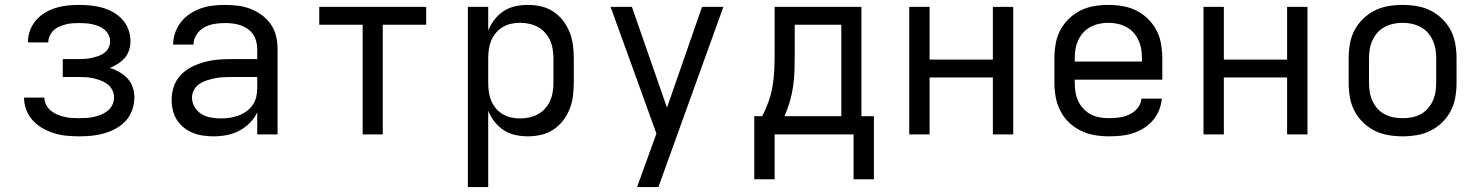

<svg xmlns="http://www.w3.org/2000/svg" viewBox="-20 -548 6040 783"><path d="M303 8Q277 8 251.5 5.5Q226 3 201.5 -4.5Q177 -12 154.5 -24.5Q132 -37 114.5 -56Q97 -75 87.5 -99.5Q78 -124 78 -149V-150H161Q161 -135 168 -121Q175 -107 187 -97Q199 -87 213 -81Q227 -75 242 -71.5Q257 -68 272 -67Q287 -66 303 -66Q318 -66 333.5 -67Q349 -68 364 -71.5Q379 -75 393.5 -81Q408 -87 420 -97Q432 -107 438.5 -121Q445 -135 445 -151Q445 -166 438 -180.5Q431 -195 418.5 -204.5Q406 -214 391.5 -219.5Q377 -225 362 -228.5Q347 -232 331.5 -233Q316 -234 300 -234H236V-307H300Q314 -307 327.5 -308Q341 -309 354.5 -312Q368 -315 381 -319.5Q394 -324 405.5 -332.5Q417 -341 423 -353.5Q429 -366 429 -380Q429 -393 423 -405.5Q417 -418 406.5 -427Q396 -436 383 -441Q370 -446 357 -449Q344 -452 330 -453Q316 -454 303 -454Q289 -454 275 -453Q261 -452 248 -448.5Q235 -445 222 -439.5Q209 -434 199 -424.5Q189 -415 183 -402Q177 -389 177 -376V-375H94V-377Q94 -401 102.5 -424Q111 -447 127 -465.5Q143 -484 164 -496.5Q185 -509 208 -516Q231 -523 255 -525.5Q279 -528 303 -528Q327 -528 351 -525.5Q375 -523 398 -516.5Q421 -510 442 -498Q463 -486 479 -468.5Q495 -451 503.5 -428Q512 -405 512 -381Q512 -362 506.5 -344Q501 -326 489 -312Q477 -298 461 -288Q445 -278 428 -271Q448 -265 467 -254Q486 -243 500.5 -227.5Q515 -212 521.5 -191.5Q528 -171 528 -150Q528 -124 519 -99Q510 -74 492.5 -55Q475 -36 452 -23.5Q429 -11 404.5 -4Q380 3 354 5.5Q328 8 303 8Z M851 8Q830 8 808.5 5Q787 2 767 -6Q747 -14 730 -27.5Q713 -41 701.5 -59Q690 -77 685 -98Q680 -119 680 -141Q680 -169 689 -195.5Q698 -222 717 -242Q736 -262 760.5 -274.5Q785 -287 812 -294.5Q839 -302 866.5 -304.5Q894 -307 921 -307H1029V-347Q1029 -363 1025 -379Q1021 -395 1012 -408Q1003 -421 989.5 -430.5Q976 -440 961 -445Q946 -450 930 -452Q914 -454 898 -454Q876 -454 854.5 -450.5Q833 -447 813.5 -436.5Q794 -426 781.5 -407Q769 -388 769 -366H686Q686 -391 694.5 -415Q703 -439 718.5 -458.5Q734 -478 755 -492Q776 -506 799.5 -514Q823 -522 848 -525Q873 -528 898 -528Q925 -528 951.5 -524.5Q978 -521 1002.5 -511.5Q1027 -502 1048.5 -486Q1070 -470 1085 -448Q1100 -426 1106 -400Q1112 -374 1112 -347V0H1029V-90Q1018 -66 998.5 -46.5Q979 -27 955 -14.5Q931 -2 904.5 3Q878 8 851 8ZM882 -65Q900 -65 918 -68Q936 -71 953 -77Q970 -83 985 -94Q1000 -105 1010.5 -120Q1021 -135 1025 -153Q1029 -171 1029 -189V-234H921Q905 -234 888 -233Q871 -232 855 -228.5Q839 -225 823 -220Q807 -215 793 -205.5Q779 -196 771 -181Q763 -166 763 -150Q763 -129 774 -111Q785 -93 802.5 -82.5Q820 -72 840.5 -68.5Q861 -65 882 -65Z M1459 0V-447H1282V-520H1718V-447H1541V0Z M1888 215V-520H1971V-424Q1981 -448 1997 -468.5Q2013 -489 2034.5 -503Q2056 -517 2081.5 -522.5Q2107 -528 2132 -528Q2160 -528 2186.5 -522Q2213 -516 2236 -501Q2259 -486 2276 -464Q2293 -442 2303 -416.5Q2313 -391 2316.5 -364Q2320 -337 2320 -310V-210Q2320 -183 2316.5 -156Q2313 -129 2303 -103.5Q2293 -78 2276 -56Q2259 -34 2236 -19Q2213 -4 2186.5 2Q2160 8 2132 8Q2107 8 2081.5 2.5Q2056 -3 2034.5 -17Q2013 -31 1997 -51.5Q1981 -72 1971 -96V215ZM2101 -65Q2120 -65 2138.5 -69Q2157 -73 2173.5 -82Q2190 -91 2203 -105.5Q2216 -120 2223.5 -137Q2231 -154 2234 -172.5Q2237 -191 2237 -210V-310Q2237 -329 2234 -347.5Q2231 -366 2223.5 -383Q2216 -400 2203 -414.5Q2190 -429 2173.5 -438Q2157 -447 2138.5 -451Q2120 -455 2101 -455Q2082 -455 2064 -451Q2046 -447 2030 -437.5Q2014 -428 2002 -413.5Q1990 -399 1983 -382Q1976 -365 1973.5 -346.5Q1971 -328 1971 -310V-210Q1971 -192 1973.5 -173.5Q1976 -155 1983 -138Q1990 -121 2002 -106.5Q2014 -92 2030 -82.5Q2046 -73 2064 -69Q2082 -65 2101 -65Z M2578 215Q2591 180 2603.5 144.5Q2616 109 2629 74L2657 -3L2558 -277L2470 -520H2557L2700 -109L2843 -520H2930L2665 215Z M3056 183V-74H3088Q3103 -102 3114 -133Q3125 -164 3130.5 -196Q3136 -228 3137.5 -260.5Q3139 -293 3139 -325V-520H3493V-74H3544V183H3461V0H3139V183ZM3179 -74H3411V-447H3221V-325Q3221 -293 3220 -260.5Q3219 -228 3214.5 -196.5Q3210 -165 3201 -134Q3192 -103 3179 -74Z M3688 0V-520H3771V-305H4029V-520H4112V0H4029V-232H3771V0Z M4502 8Q4473 8 4443.5 3Q4414 -2 4387.5 -15Q4361 -28 4339.5 -48.5Q4318 -69 4304.5 -95.5Q4291 -122 4285.5 -151Q4280 -180 4280 -210V-310Q4280 -339 4285 -368.5Q4290 -398 4303.5 -424Q4317 -450 4338.5 -471Q4360 -492 4386 -505Q4412 -518 4441.5 -523Q4471 -528 4500 -528Q4529 -528 4558.5 -523Q4588 -518 4614 -505Q4640 -492 4661.5 -471Q4683 -450 4696.5 -424Q4710 -398 4715 -368.5Q4720 -339 4720 -310V-223H4363V-210Q4363 -191 4366 -172Q4369 -153 4377 -136Q4385 -119 4398.5 -104.5Q4412 -90 4428.5 -81.5Q4445 -73 4464 -69.5Q4483 -66 4502 -66Q4524 -66 4545 -69Q4566 -72 4585.5 -81Q4605 -90 4619 -107Q4633 -124 4635 -146H4718Q4716 -121 4706.5 -98Q4697 -75 4681 -56.5Q4665 -38 4644 -25Q4623 -12 4599.5 -4.5Q4576 3 4551.5 5.5Q4527 8 4502 8ZM4363 -297H4637V-310Q4637 -329 4634 -347.5Q4631 -366 4623 -383.5Q4615 -401 4602.5 -415Q4590 -429 4573 -438Q4556 -447 4537.5 -451Q4519 -455 4500 -455Q4481 -455 4462.5 -451Q4444 -447 4427 -438Q4410 -429 4397.5 -415Q4385 -401 4377 -383.5Q4369 -366 4366 -347.5Q4363 -329 4363 -310Z M4888 0V-520H4971V-305H5229V-520H5312V0H5229V-232H4971V0Z M5700 8Q5671 8 5641.5 3Q5612 -2 5586 -15Q5560 -28 5538.5 -49Q5517 -70 5503.5 -96Q5490 -122 5485 -151.5Q5480 -181 5480 -210V-310Q5480 -339 5485 -368.5Q5490 -398 5503.5 -424Q5517 -450 5538.5 -471Q5560 -492 5586 -505Q5612 -518 5641.5 -523Q5671 -528 5700 -528Q5729 -528 5758.5 -523Q5788 -518 5814 -505Q5840 -492 5861.5 -471Q5883 -450 5896.5 -424Q5910 -398 5915 -368.5Q5920 -339 5920 -310V-210Q5920 -181 5915 -151.5Q5910 -122 5896.5 -96Q5883 -70 5861.5 -49Q5840 -28 5814 -15Q5788 -2 5758.5 3Q5729 8 5700 8ZM5700 -66Q5719 -66 5737.5 -69.5Q5756 -73 5773 -82Q5790 -91 5802.5 -105Q5815 -119 5823 -136.5Q5831 -154 5834 -172.5Q5837 -191 5837 -210V-310Q5837 -329 5834 -347.5Q5831 -366 5823 -383.5Q5815 -401 5802.5 -415Q5790 -429 5773 -438Q5756 -447 5737.5 -451Q5719 -455 5700 -455Q5681 -455 5662.5 -451Q5644 -447 5627 -438Q5610 -429 5597.5 -415Q5585 -401 5577 -383.5Q5569 -366 5566 -347.5Q5563 -329 5563 -310V-210Q5563 -191 5566 -172.5Q5569 -154 5577 -136.5Q5585 -119 5597.5 -105Q5610 -91 5627 -82Q5644 -73 5662.5 -69.5Q5681 -66 5700 -66Z"/></svg>

Font: Iosevka Aile
Style: Regular
Weight: 400
Designer: Belleve Invis
Foundry: Belleve Invis
Version: Version 28.0.1; ttfautohint (v1.8.4)